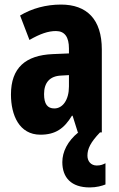

<svg xmlns="http://www.w3.org/2000/svg" viewBox="-20 -580 520 841"><path d="M363 102C363 72 376 44 418 0H426V-363C426 -496 360 -560 247 -560C182 -560 119 -543 68 -512L109 -405C156 -432 191 -444 225 -444C264 -444 282 -417 282 -368V-346L211 -343C92 -338 28 -283 28 -166C28 -76 64 10 157 10C223 10 261 -17 295 -73H298L321 0H323C276 38 253 85 253 130C253 198 292 241 373 241C403 241 427 234 442 228V135C432 140 422 145 404 145C378 145 363 126 363 102ZM248 -249 282 -251V-201C282 -143 255 -105 218 -105C188 -105 173 -124 173 -168C173 -218 198 -247 248 -249Z"/></svg>

Font: Noto Sans Kannada ExtraCondensed ExtraBold
Style: Regular
Weight: 800
Width: 2
Designer: Jelle Bosma - Monotype Design Team
Foundry: Monotype Imaging Inc.
Version: Version 2.005